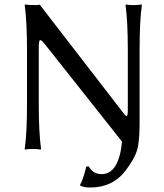

<svg xmlns="http://www.w3.org/2000/svg" viewBox="-20 -668 735 861"><path d="M101.1 -444.8Q101.1 -569.8 90.8 -645L92.8 -647.9Q109.9 -645 144 -645L158.2 -647L501 -203.1L520.5 -177.7Q542 -148.4 546.9 -147.5Q550.3 -146.5 551.8 -154.8Q553.2 -161.6 553.2 -178.2V-444.8Q553.2 -569.8 543 -645L544.9 -647.9Q555.7 -645 580.1 -645Q589.8 -645 598.6 -645.8Q607.4 -646.5 611.3 -647.5L615.2 -647.9L616.2 -645Q606 -575.2 606 -444.8V-117.2Q606 -32.2 594.5 6.1Q583 44.4 543 97.2Q484.9 172.9 384.8 172.9Q354 172.9 339.8 164.1L338.9 161.1Q352.1 139.2 367.2 79.1L377.9 78.1Q397.5 112.8 436 112.8Q512.7 112.8 527.3 -32.7L192.9 -455.1L176.8 -475.1Q171.4 -481.9 166.5 -485.4Q161.6 -488.8 159.4 -488Q157.2 -487.3 155.8 -480.5Q154.3 -473.6 154.1 -464.8Q153.8 -456.1 153.8 -439V-200.2Q153.8 -75.2 164.1 0L162.1 2.9Q151.4 0 127 0Q117.2 0 108.4 0.7Q99.6 1.5 95.7 2L91.8 2.9L90.8 0Q101.1 -69.8 101.1 -200.2Z"/></svg>

Font: Linux Biolinum G
Style: Regular
Weight: 400
Designer: Philipp H. Poll
Foundry: Philipp H. Poll
Version: Version 1.1.0 ; ttfautohint (v1.6)